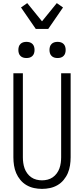

<svg xmlns="http://www.w3.org/2000/svg" viewBox="-20 -1206 540 1234"><path d="M250 8Q224 8 198.5 2.5Q173 -3 150.5 -16Q128 -29 111 -49.5Q94 -70 84 -93.5Q74 -117 70 -143Q66 -169 66 -195V-735H127V-195Q127 -177 129.5 -159Q132 -141 138 -124Q144 -107 155 -92Q166 -77 181 -66.5Q196 -56 214 -51.5Q232 -47 250 -47Q268 -47 286 -51.5Q304 -56 319 -66.5Q334 -77 345 -92Q356 -107 362 -124Q368 -141 370.5 -159Q373 -177 373 -195V-735H434V-195Q434 -169 430 -143Q426 -117 416 -93.5Q406 -70 389 -49.5Q372 -29 349.5 -16Q327 -3 301.5 2.5Q276 8 250 8ZM350 -833Q339 -833 329 -836Q319 -839 311.5 -846.5Q304 -854 301 -864Q298 -874 298 -885Q298 -896 301 -906Q304 -916 311.5 -923.5Q319 -931 329 -934Q339 -937 350 -937Q361 -937 371 -934Q381 -931 388.5 -923.5Q396 -916 399 -906Q402 -896 402 -885Q402 -874 399 -864Q396 -854 388.5 -846.5Q381 -839 371 -836Q361 -833 350 -833ZM150 -833Q139 -833 129 -836Q119 -839 111.5 -846.5Q104 -854 101 -864Q98 -874 98 -885Q98 -896 101 -906Q104 -916 111.5 -923.5Q119 -931 129 -934Q139 -937 150 -937Q161 -937 171 -934Q181 -931 188.5 -923.5Q196 -916 199 -906Q202 -896 202 -885Q202 -874 199 -864Q196 -854 188.5 -846.5Q181 -839 171 -836Q161 -833 150 -833ZM210 -1020 115 -1158 155 -1186 250 -1069 345 -1186 385 -1158 290 -1020Z"/></svg>

Font: Iosevka Custom Light
Style: Regular
Weight: 300
Monospace: yes
Designer: Belleve Invis
Foundry: Belleve Invis
Version: Version 27.3.5